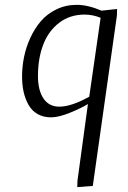

<svg xmlns="http://www.w3.org/2000/svg" viewBox="-20 -476 526 790"><path d="M70.8 -162.1Q70.8 -201.2 78.9 -241.2Q86.9 -281.2 104.7 -320.1Q122.6 -358.9 148.2 -388.9Q173.8 -418.9 212.2 -437.5Q250.5 -456.1 295.9 -456.1Q341.3 -456.1 397.9 -432.1L461.9 -439L460.9 -411.1L361.8 289.1L297.9 293.9L298.8 267.1L341.8 -47.9Q312 -29.8 266.4 -11.5Q220.7 6.8 189.9 6.8Q158.2 6.8 134.5 -6.8Q110.8 -20.5 97.2 -44.9Q83.5 -69.3 77.1 -98.4Q70.8 -127.4 70.8 -162.1ZM136.2 -163.1Q136.2 -104.5 158.9 -70.8Q181.6 -37.1 224.1 -37.1Q273.4 -37.1 347.2 -78.1L394 -402.8Q361.8 -416 328.1 -416Q267.1 -416 222.9 -381.8Q178.7 -347.7 157.5 -291.3Q136.2 -234.9 136.2 -163.1Z"/></svg>

Font: Dehuti Alt
Style: Italic
Weight: 400
Version: Version 1.2